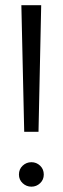

<svg xmlns="http://www.w3.org/2000/svg" viewBox="-20 -700 238 728"><path d="M126 -200.2H71.8L61 -680.2H136.2ZM51.8 -38.1Q51.8 -58.6 65.9 -71.8Q80.1 -85 99.1 -85Q118.2 -85 132.1 -71.8Q146 -58.6 146 -38.1Q146 -18.6 132.1 -5.4Q118.2 7.8 99.1 7.8Q80.1 7.8 65.9 -5.4Q51.8 -18.6 51.8 -38.1Z"/></svg>

Font: Margherita
Style: Regular
Weight: 400
Designer: James Puckett
Foundry: Dunwich Type Founders
Version: Version 1.008;hotconv 1.0.109;makeotfexe 2.5.65596